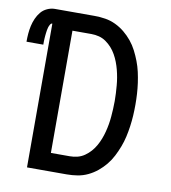

<svg xmlns="http://www.w3.org/2000/svg" viewBox="-99 -806 782 877"><g transform="rotate(10 291.5 -367.5)"><path d="M85 0V-667Q79 -667 75 -660Q71 -653 69 -646.5Q67 -640 66 -633.5Q65 -627 64 -620Q63 -613 62.5 -606Q62 -599 61.5 -592.5Q61 -586 61 -579Q61 -572 61 -565H-17Q-17 -584 -15.5 -602.5Q-14 -621 -10 -639Q-6 -657 1.5 -674Q9 -691 20.5 -705Q32 -719 49.5 -727Q67 -735 85 -735H269Q294 -735 319 -731Q344 -727 367 -716Q390 -705 409.5 -689Q429 -673 445 -653.5Q461 -634 472.5 -611.5Q484 -589 493 -565.5Q502 -542 507.5 -517.5Q513 -493 516.5 -468Q520 -443 521.5 -418Q523 -393 523 -368Q523 -342 521.5 -317Q520 -292 516.5 -267Q513 -242 507.5 -217.5Q502 -193 493 -169.5Q484 -146 472.5 -123.5Q461 -101 445 -81.5Q429 -62 409.5 -46Q390 -30 367 -19Q344 -8 319 -4Q294 0 269 0ZM181 -84H269Q287 -84 304.5 -88.5Q322 -93 337 -103.5Q352 -114 364 -127.5Q376 -141 385 -157Q394 -173 400.5 -190Q407 -207 411.5 -224.5Q416 -242 419 -259.5Q422 -277 423.5 -295Q425 -313 426 -331Q427 -349 427 -368Q427 -386 426 -404Q425 -422 423.5 -440Q422 -458 419 -475.5Q416 -493 411.5 -510.5Q407 -528 400.5 -545Q394 -562 385 -578Q376 -594 364 -607.5Q352 -621 337 -631.5Q322 -642 304.5 -646.5Q287 -651 269 -651H181Z"/></g></svg>

Font: Zed Mono Medium Extended
Style: Regular
Weight: 500
Width: 7
Monospace: yes
Designer: Belleve Invis
Foundry: Belleve Invis
Version: Version 1.0.0; ttfautohint (v1.8.4)